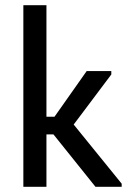

<svg xmlns="http://www.w3.org/2000/svg" viewBox="-20 -720 492 740"><path d="M70 -700H159V-270H190L314 -446H409V-433L264 -240L449 -12V0H348L186 -202H159V0H70Z"/></svg>

Font: Tilda Sans Medium
Style: Regular
Weight: 500
Designer: ParaType Ltd
Foundry: ParaType Ltd
Version: Version 1.009